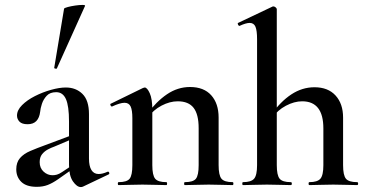

<svg xmlns="http://www.w3.org/2000/svg" viewBox="-20 -751 1488 779"><path d="M317 6Q313 8 308 8Q292 8 276 -15Q260 -38 260 -82V-258Q260 -321 247.5 -349Q235 -377 208 -377Q183 -377 169.5 -362.5Q156 -348 150 -329.5Q144 -311 143 -298Q140 -273 127.5 -260Q115 -247 92 -247Q69 -247 59 -257.5Q49 -268 49 -282Q49 -304 69.5 -324.5Q90 -345 121.5 -361Q153 -377 187 -386.5Q221 -396 247 -396Q288 -396 314.5 -370Q341 -344 341 -288V-108Q341 -77 351 -61Q361 -45 380 -45Q396 -45 416 -54Q421 -56 423 -50.5Q425 -45 420 -43ZM129 7Q87 7 66.5 -13Q46 -33 46 -64Q46 -92 61 -109.5Q76 -127 103 -138.5Q130 -150 163 -162L270 -202L273 -187L200 -156Q188 -152 174 -144.5Q160 -137 150.5 -125Q141 -113 141 -93Q141 -69 157 -54.5Q173 -40 193 -40Q202 -40 211 -42.5Q220 -45 232 -53L286 -89L287 -74L216 -24Q193 -8 173.5 -0.5Q154 7 129 7ZM211 -474Q210 -471 204.5 -472.5Q199 -474 200 -476L240 -716Q242 -719 255 -722.5Q268 -726 285 -728.5Q302 -731 314.5 -731Q327 -731 325 -727Z M730 0Q727 0 727 -6Q727 -12 730 -12Q764 -12 775 -26Q786 -40 786 -81V-231Q786 -287 765.5 -313.5Q745 -340 701 -340Q669 -340 635.5 -322.5Q602 -305 580 -274L575 -286Q614 -339 657.5 -368.5Q701 -398 751 -398Q807 -398 837 -364.5Q867 -331 867 -274V-81Q867 -40 878.5 -26Q890 -12 924 -12Q927 -12 927 -6Q927 0 924 0Q905 0 880 -1Q855 -2 827 -2Q800 -2 774.5 -1Q749 0 730 0ZM461 0Q458 0 458 -6Q458 -12 461 -12Q495 -12 506 -26Q517 -40 517 -81V-272Q517 -304 510 -319Q503 -334 485 -334Q476 -334 463 -330Q450 -326 435 -319Q431 -318 428.5 -323.5Q426 -329 429 -330L560 -394Q565 -396 567 -396Q577 -396 587.5 -373Q598 -350 598 -306V-81Q598 -40 609.5 -26Q621 -12 655 -12Q658 -12 658 -6Q658 0 655 0Q636 0 611 -1Q586 -2 558 -2Q531 -2 505.5 -1Q480 0 461 0Z M966 0Q963 0 963 -6Q963 -12 966 -12Q999 -12 1011 -26Q1023 -40 1023 -81V-592Q1023 -627 1016.5 -642.5Q1010 -658 993 -658Q978 -658 952 -646Q949 -645 946 -650.5Q943 -656 946 -658L1085 -724Q1087 -725 1087.5 -725Q1088 -725 1089 -725Q1094 -725 1098.5 -721Q1103 -717 1103 -714V-81Q1103 -40 1114.5 -26Q1126 -12 1160 -12Q1164 -12 1164 -6Q1164 0 1160 0Q1141 0 1116.5 -1Q1092 -2 1063 -2Q1035 -2 1010 -1Q985 0 966 0ZM1235 0Q1232 0 1232 -6Q1232 -12 1235 -12Q1268 -12 1280 -26Q1292 -40 1292 -81V-230Q1292 -340 1206 -340Q1174 -340 1140 -322Q1106 -304 1085 -273L1080 -285Q1118 -339 1162 -368Q1206 -397 1256 -397Q1311 -397 1341.5 -363.5Q1372 -330 1372 -274V-81Q1372 -40 1383.5 -26Q1395 -12 1429 -12Q1433 -12 1433 -6Q1433 0 1429 0Q1410 0 1385.5 -1Q1361 -2 1332 -2Q1304 -2 1279 -1Q1254 0 1235 0Z"/></svg>

Font: Cormorant Garamond Light SemiBold
Style: Regular
Weight: 600
Version: Version 4.001